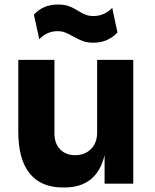

<svg xmlns="http://www.w3.org/2000/svg" viewBox="-20 -813 685 850"><path d="M61 -230V-548H221V-222Q221 -178 246 -152Q271 -126 313 -126Q356 -126 383 -153.5Q410 -181 410 -226V-548H570V0H443V-126Q409 17 265 17H258Q162 17 111.5 -45Q61 -107 61 -230ZM303 -652Q284 -663 269 -669Q254 -675 235 -675Q187 -675 154 -639L130 -748Q171 -793 236 -793Q264 -793 284 -786Q304 -779 326 -765Q345 -753 360 -747.5Q375 -742 394 -742Q441 -742 477 -778L500 -669Q457 -624 394 -624Q366 -624 347 -631Q328 -638 303 -652Z"/></svg>

Font: Sora-SIA
Style: Bold
Weight: 700
Designer: Jonathan Barnbrook, Julián Moncada
Foundry: Barnbrook Fonts
Version: Version 2.000